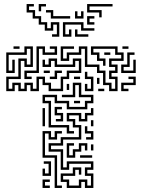

<svg xmlns="http://www.w3.org/2000/svg" viewBox="-20 -926 714 952"><path d="M101 -534V-576H161V-696H203V-666H251V-684H227V-696H263V-654H191V-684H173V-564H113V-546H137V-534ZM11 -474V-546H71V-636H113V-606H131V-684H113V-654H23V-576H41V-630H53V-564H11V-666H101V-696H143V-594H101V-624H83V-534H23V-486H41V-516H83V-486H101V-516H143V-486H161V-546H203V-516H233V-486H281V-546H311V-576H371V-624H353V-594H251V-624H233V-594H191V-630H203V-606H221V-636H263V-606H341V-636H383V-564H323V-534H293V-474H221V-504H191V-534H173V-474H131V-504H113V-474H71V-504H53V-474ZM47 -684V-696H77V-684ZM521 -474V-504H491V-564H461V-594H401V-684H383V-654H323V-624H281V-696H347V-684H293V-636H311V-666H371V-696H413V-606H473V-576H503V-516H533V-486H551V-534H521V-576H551V-594H521V-636H581V-654H551V-684H443V-666H473V-636H503V-600H491V-624H461V-654H431V-696H563V-666H593V-624H533V-606H563V-564H533V-546H563V-474ZM587 -684V-696H617V-684ZM581 -564V-606H611V-666H647V-654H623V-594H593V-576H641V-630H653V-564ZM497 -654V-666H527V-654ZM227 -534V-546H251V-576H287V-564H263V-534ZM197 -564V-576H227V-564ZM401 -474V-510H413V-486H431V-534H401V-570H413V-546H443V-474ZM347 -534V-546H377V-534ZM581 -474V-516H641V-534H617V-546H653V-504H593V-486H617V-474ZM461 -510V-540H473V-510ZM311 -264V-294H221V-414H191V-456H263V-426H323V-396H401V-426H431V-444H371V-504H353V-444H287V-456H341V-516H383V-456H443V-414H413V-384H311V-414H251V-444H203V-426H233V-306H323V-276H347V-264ZM311 -480V-510H323V-480ZM467 -474V-486H497V-474ZM347 -414V-426H377V-414ZM257 -324V-336H281V-354H251V-396H287V-384H263V-366H293V-324ZM191 -300V-390H203V-300ZM311 6V-24H281V-66H341V-96H383V-60H371V-84H353V-54H293V-36H323V-6H371V-36H413V-6H431V-54H401V-96H431V-114H323V-84H281V-174H221V-216H281V-246H371V-294H341V-324H311V-366H383V-336H401V-366H431V-390H443V-354H413V-324H371V-354H323V-336H353V-306H383V-234H293V-204H233V-186H293V-96H311V-126H443V-84H413V-66H443V6H401V-24H383V6ZM431 -300V-330H443V-300ZM407 -234V-246H431V-264H401V-300H413V-276H443V-234ZM251 6V-144H191V-276H233V-246H251V-276H287V-264H263V-234H221V-264H203V-156H263V-6H287V6ZM311 -144V-216H347V-204H323V-156H341V-186H371V-216H413V-180H401V-204H383V-174H353V-144ZM431 -180V-210H443V-180ZM377 -144V-156H437V-144ZM191 -54V-90H203V-66H221V-114H197V-126H233V-54ZM191 6V-36H227V-24H203V-6H227V6ZM238 -744V-756H262V-804H244V-774H202V-804H172V-834H142V-864H112V-906H148V-894H124V-876H154V-846H184V-816H214V-786H232V-816H274V-744ZM172 -870V-906H208V-894H184V-870ZM472 -840V-864H412V-906H538V-894H424V-876H484V-840ZM232 -834V-864H208V-876H244V-846H328V-834ZM352 -834V-870H364V-846H382V-870H394V-834ZM412 -804V-846H448V-834H424V-816H448V-804ZM292 -744V-816H394V-786H448V-774H382V-804H304V-756H322V-780H334V-744ZM352 -744V-780H364V-756H418V-744Z"/></svg>

Font: Rubik Maze
Style: Regular
Weight: 400
Designer: Hubert and Fischer, NaN
Foundry: Hubert and Fischer, NaN
Version: Version 2.200